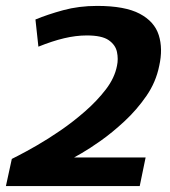

<svg xmlns="http://www.w3.org/2000/svg" viewBox="-45 -630 576 650"><path d="M-25 0 -5 -92Q-5 -92 18.5 -104Q42 -116 79.5 -137.5Q117 -159 160 -188.5Q203 -218 243.5 -253.5Q284 -289 313.5 -327.5Q343 -366 351 -407Q356 -430 351 -454Q346 -478 323 -494Q300 -510 249 -510Q212 -510 172 -500.5Q132 -491 85 -472L75 -564Q116 -581 169 -595.5Q222 -610 284 -610Q378 -610 428 -583.5Q478 -557 492.5 -511Q507 -465 494 -407Q483 -352 450.5 -305Q418 -258 376.5 -219.5Q335 -181 296 -153.5Q257 -126 231.5 -111.5Q206 -97 206 -97H448L428 0Z"/></svg>

Font: Epunda Sans
Style: Bold Italic
Weight: 700
Italic angle: -12.0243°
Designer: Simon Atzbach
Foundry: typofactur
Version: Version 2.204; ttfautohint (v1.8.4.7-5d5b)